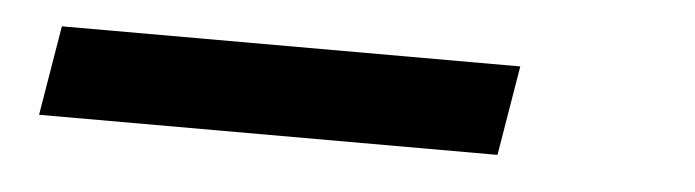

<svg xmlns="http://www.w3.org/2000/svg" viewBox="-24 -48 648 179"><g transform="rotate(5 300.0 42.0)"><path d="M15 84 29 0H458L444 84Z"/></g></svg>

Font: Iosevka Curly MdExObl
Style: Regular
Weight: 500
Width: 7
Italic angle: -9°
Monospace: yes
Designer: Belleve Invis
Foundry: Belleve Invis
Version: Version 11.1.0; ttfautohint (v1.8.3)